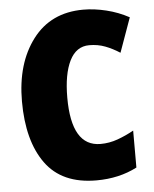

<svg xmlns="http://www.w3.org/2000/svg" viewBox="-53 -769 662 823"><g transform="rotate(-5 278.5 -357.0)"><path d="M348 -570Q385 -570 416.5 -558Q448 -546 479 -526L532 -674Q486 -699 434.5 -711.5Q383 -724 336 -724Q196 -724 118 -621Q40 -518 40 -355Q40 -185 110.5 -87.5Q181 10 329 10Q427 10 504 -30V-189Q470 -170 434 -157Q398 -144 360 -144Q235 -144 235 -354Q235 -455 263.5 -512.5Q292 -570 348 -570Z"/></g></svg>

Font: Noto Sans Display SemiCondensed Black
Style: Regular
Weight: 900
Width: 4
Designer: Monotype Design Team
Foundry: Monotype Imaging Inc.
Version: Version 1.900